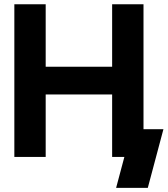

<svg xmlns="http://www.w3.org/2000/svg" viewBox="-20 -743 794 909"><path d="M546.9 -131.2V0H568.8L529.7 146.5H679.7L753.7 -131.2ZM47.9 -722.7V0H196.3V-295.7H510.9V0H659.4V-722.7H510.9V-427H196.3V-722.7Z"/></svg>

Font: Giphurs SC
Style: Regular
Weight: 400
Version: Version 0.920